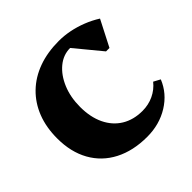

<svg xmlns="http://www.w3.org/2000/svg" viewBox="-181 -876 1063 1063"><g transform="rotate(-45 350.5 -345.0)"><path d="M391 16Q281 16 200 -26Q119 -68 75.5 -146Q32 -224 32 -330Q32 -417 59 -486Q86 -555 137 -604.5Q188 -654 259.5 -680Q331 -706 420 -706Q462 -706 504.5 -697.5Q547 -689 589 -672.5Q631 -656 669 -632L591 -480H564L413 -663H546V-565Q510 -634 437 -634Q383 -634 339.5 -598Q296 -562 270.5 -501Q245 -440 245 -364Q245 -284 273 -225.5Q301 -167 352.5 -135.5Q404 -104 474 -104Q521 -104 561.5 -123Q602 -142 630 -177L669 -156Q637 -77 562 -30.5Q487 16 391 16Z"/></g></svg>

Font: Platypi Light ExtraBold
Style: Regular
Weight: 800
Version: Version 1.200